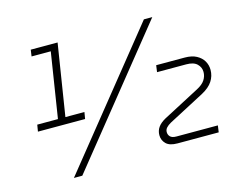

<svg xmlns="http://www.w3.org/2000/svg" viewBox="-97 -847 1236 995"><g transform="rotate(-15 520.5 -350.0)"><path d="M66 -280 72 -316H183L238 -665H135L140 -700H284L223 -316H325L319 -280ZM184 0 747 -700H792L229 0ZM749 -34Q707 -34 688 -53Q669 -72 669 -99Q669 -123 682 -141.5Q695 -160 722 -175L918 -278Q949 -294 962 -314Q975 -334 975 -357Q975 -382 956.5 -400Q938 -418 899 -418H742L747 -454H900Q938 -454 963 -440.5Q988 -427 1000.5 -405.5Q1013 -384 1013 -358Q1013 -325 995 -297.5Q977 -270 938 -249L744 -147Q728 -138 719 -128Q710 -118 710 -105Q710 -90 720 -80Q730 -70 753 -70H975L970 -34Z"/></g></svg>

Font: MuseoModerno ExtraLight
Style: Italic
Weight: 250
Italic angle: -9°
Designer: Pablo Cosgaya, Héctor Gatti, Marcela Romero, and the Authors of The MuseoModerno Project.
Foundry: Omnibus-Type Team
Version: Version 1.003